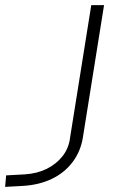

<svg xmlns="http://www.w3.org/2000/svg" viewBox="-65 -725 479 751"><path d="M-45 6 -41 -39 32 -43Q80 -46 117.5 -64.5Q155 -83 179.5 -114Q204 -145 209 -186L292 -705H342L259 -186Q250 -132 218.5 -90.5Q187 -49 138 -25.5Q89 -2 27 2Z"/></svg>

Font: Nunito Sans 10pt Expanded ExtraLight
Style: Italic
Weight: 250
Width: 7
Italic angle: -9°
Designer: Vernon Adams
Foundry: Vernon Adams
Version: Version 3.101;gftools[0.9.27]